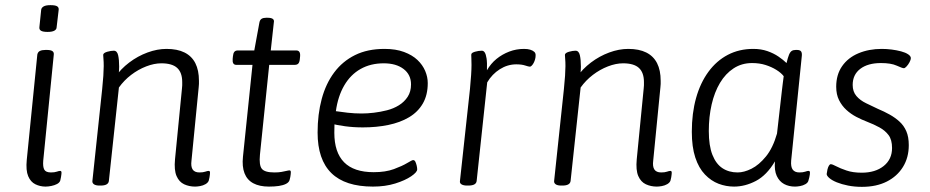

<svg xmlns="http://www.w3.org/2000/svg" viewBox="-20 -719 3614 746"><path d="M157 6Q136 6 117.5 -3Q99 -12 89.5 -34.5Q80 -57 84 -98L125 -507Q127 -517 135 -521Q143 -525 157 -525H161Q177 -525 183.5 -520.5Q190 -516 189 -507L148 -95Q146 -71 152 -60Q158 -49 178 -49Q192 -49 200.5 -52Q209 -55 214 -55Q216 -55 217.5 -53.5Q219 -52 219 -48Q219 -46 218.5 -41.5Q218 -37 217 -31Q216 -25 214 -17Q211 -9 201.5 -4Q192 1 179.5 3.5Q167 6 157 6ZM165 -595Q147 -595 139.5 -599.5Q132 -604 133 -613L140 -681Q141 -689 149.5 -694Q158 -699 176 -699Q195 -699 202 -694.5Q209 -690 208 -681L200 -613Q200 -605 191.5 -600Q183 -595 165 -595Z M738 6Q715 6 695.5 -3Q676 -12 666 -35Q656 -58 660 -100L687 -375Q688 -381 688 -387.5Q688 -394 688 -400Q688 -437 668.5 -455Q649 -473 607 -473Q579 -473 548 -461Q517 -449 489.5 -428Q462 -407 442 -379L403 -16Q401 2 371 2H367Q352 2 345 -3Q338 -8 339 -16L377 -373Q380 -401 381.5 -424.5Q383 -448 383 -462Q383 -479 382 -489.5Q381 -500 381 -505Q381 -510 385.5 -513Q390 -516 397 -518Q404 -520 410.5 -521Q417 -522 422 -522Q435 -522 439 -504.5Q443 -487 443 -460Q443 -444 440.5 -427.5Q438 -411 435 -398L427 -419Q449 -451 482 -476Q515 -501 553 -515Q591 -529 627 -529Q669 -529 697 -515Q725 -501 739 -473.5Q753 -446 753 -405Q753 -399 753 -393Q753 -387 752 -380L724 -95Q721 -72 728.5 -60.5Q736 -49 755 -49Q769 -49 777.5 -52Q786 -55 791 -55Q793 -55 794.5 -53.5Q796 -52 796 -48Q796 -46 795.5 -41Q795 -36 794 -30Q793 -24 791 -17Q788 -9 778.5 -3.5Q769 2 757.5 4Q746 6 738 6Z M1025 6Q988 6 964 -7Q940 -20 930 -46Q920 -72 924 -110L961 -467H898Q882 -467 884 -490L885 -500Q886 -512 890.5 -517.5Q895 -523 904 -523H968L988 -632Q990 -642 996.5 -646Q1003 -650 1014 -650H1019Q1034 -650 1040 -645.5Q1046 -641 1044 -632L1032 -523H1131Q1148 -523 1146 -500L1145 -490Q1144 -478 1139.5 -472.5Q1135 -467 1125 -467H1026L990 -118Q986 -77 997.5 -63Q1009 -49 1046 -49Q1062 -49 1073.5 -51Q1085 -53 1093 -55Q1101 -57 1105 -57Q1107 -57 1108.5 -55.5Q1110 -54 1110 -50Q1110 -47 1109.5 -42Q1109 -37 1108 -31.5Q1107 -26 1105 -19Q1102 -10 1091 -4.5Q1080 1 1063.5 3.5Q1047 6 1025 6Z M1429 6Q1321 6 1267.5 -46.5Q1214 -99 1214 -204Q1214 -275 1230 -334.5Q1246 -394 1278.5 -437.5Q1311 -481 1359.5 -505Q1408 -529 1474 -529Q1518 -529 1550 -517Q1582 -505 1602 -486Q1622 -467 1632 -443.5Q1642 -420 1642 -396Q1642 -350 1623 -317Q1604 -284 1569.5 -263.5Q1535 -243 1489 -233.5Q1443 -224 1390 -224Q1353 -224 1320.5 -228.5Q1288 -233 1265 -239L1282 -261Q1280 -248 1279.5 -234Q1279 -220 1279 -203Q1279 -127 1317 -88.5Q1355 -50 1432 -50Q1478 -50 1510.5 -62Q1543 -74 1562 -85.5Q1581 -97 1585 -97Q1591 -97 1594 -90.5Q1597 -84 1599 -75.5Q1601 -67 1601 -61Q1601 -50 1577.5 -34Q1554 -18 1515.5 -6Q1477 6 1429 6ZM1385 -278Q1407 -278 1432.5 -281Q1458 -284 1483.5 -290.5Q1509 -297 1530 -310Q1551 -323 1564 -343Q1577 -363 1577 -391Q1577 -429 1548 -451Q1519 -473 1471 -473Q1420 -473 1381 -451Q1342 -429 1317.5 -387Q1293 -345 1285 -287Q1304 -284 1331 -281Q1358 -278 1385 -278Z M1795 2Q1781 2 1773.5 -2.5Q1766 -7 1767 -15L1806 -373Q1809 -404 1810.5 -427.5Q1812 -451 1812 -466Q1812 -483 1811.5 -491.5Q1811 -500 1811 -506Q1811 -511 1815 -513.5Q1819 -516 1825.5 -518Q1832 -520 1839 -521Q1846 -522 1852 -522Q1859 -522 1863.5 -515Q1868 -508 1870.5 -492Q1873 -476 1872 -446Q1887 -472 1909 -490Q1931 -508 1958.5 -518.5Q1986 -529 2016 -529Q2030 -529 2040 -526Q2050 -523 2056 -517.5Q2062 -512 2061 -502Q2061 -496 2059 -488.5Q2057 -481 2053.5 -474.5Q2050 -468 2046 -464Q2042 -460 2039 -460Q2034 -460 2020.5 -464.5Q2007 -469 1986 -469Q1952 -469 1922 -450Q1892 -431 1873 -399L1832 -16Q1831 -7 1823 -2.5Q1815 2 1799 2Z M2532 6Q2509 6 2489.5 -3Q2470 -12 2460 -35Q2450 -58 2454 -100L2481 -375Q2482 -381 2482 -387.5Q2482 -394 2482 -400Q2482 -437 2462.5 -455Q2443 -473 2401 -473Q2373 -473 2342 -461Q2311 -449 2283.5 -428Q2256 -407 2236 -379L2197 -16Q2195 2 2165 2H2161Q2146 2 2139 -3Q2132 -8 2133 -16L2171 -373Q2174 -401 2175.5 -424.5Q2177 -448 2177 -462Q2177 -479 2176 -489.5Q2175 -500 2175 -505Q2175 -510 2179.5 -513Q2184 -516 2191 -518Q2198 -520 2204.5 -521Q2211 -522 2216 -522Q2229 -522 2233 -504.5Q2237 -487 2237 -460Q2237 -444 2234.5 -427.5Q2232 -411 2229 -398L2221 -419Q2243 -451 2276 -476Q2309 -501 2347 -515Q2385 -529 2421 -529Q2463 -529 2491 -515Q2519 -501 2533 -473.5Q2547 -446 2547 -405Q2547 -399 2547 -393Q2547 -387 2546 -380L2518 -95Q2515 -72 2522.5 -60.5Q2530 -49 2549 -49Q2563 -49 2571.5 -52Q2580 -55 2585 -55Q2587 -55 2588.5 -53.5Q2590 -52 2590 -48Q2590 -46 2589.5 -41Q2589 -36 2588 -30Q2587 -24 2585 -17Q2582 -9 2572.5 -3.5Q2563 2 2551.5 4Q2540 6 2532 6Z M2832 6Q2801 6 2772 -5Q2743 -16 2719 -41Q2695 -66 2681.5 -107Q2668 -148 2668 -207Q2668 -279 2684.5 -338Q2701 -397 2732.5 -440Q2764 -483 2808 -506Q2852 -529 2907 -529Q2937 -529 2961.5 -520.5Q2986 -512 3005 -499Q3024 -486 3036 -474Q3041 -495 3045.5 -506Q3050 -517 3056 -521Q3062 -525 3072 -525H3076Q3089 -525 3093 -518.5Q3097 -512 3095 -498L3054 -95Q3052 -71 3060 -60Q3068 -49 3086 -49Q3100 -49 3108.5 -52Q3117 -55 3121 -55Q3124 -55 3125.5 -53.5Q3127 -52 3127 -48Q3127 -46 3126.5 -41Q3126 -36 3124.5 -30Q3123 -24 3121 -17Q3119 -9 3109.5 -3.5Q3100 2 3088.5 4Q3077 6 3069 6Q3045 6 3026.5 -4Q3008 -14 2998 -35.5Q2988 -57 2991 -92Q2959 -38 2917 -16Q2875 6 2832 6ZM2846 -49Q2871 -49 2900 -63.5Q2929 -78 2956 -111Q2983 -144 2999 -200L3018 -367Q3020 -381 3021.5 -396Q3023 -411 3025 -423Q3015 -436 2996.5 -447.5Q2978 -459 2954.5 -466.5Q2931 -474 2902 -474Q2862 -474 2830.5 -453.5Q2799 -433 2777.5 -397Q2756 -361 2745 -313Q2734 -265 2734 -210Q2734 -153 2748 -117.5Q2762 -82 2787 -65.5Q2812 -49 2846 -49Z M3329 7Q3300 7 3275 2Q3250 -3 3231.5 -10.5Q3213 -18 3202.5 -27Q3192 -36 3192 -43Q3193 -52 3195 -60.5Q3197 -69 3200.5 -75Q3204 -81 3208 -81Q3214 -81 3229 -73Q3244 -65 3269 -56.5Q3294 -48 3328 -48Q3381 -48 3413.5 -74Q3446 -100 3446 -144Q3446 -176 3432.5 -194Q3419 -212 3397 -224Q3375 -236 3349 -246Q3328 -254 3307 -265Q3286 -276 3268.5 -292Q3251 -308 3240 -330Q3229 -352 3229 -382Q3229 -429 3252 -462Q3275 -495 3315.5 -512Q3356 -529 3406 -529Q3425 -529 3444.5 -526.5Q3464 -524 3481 -519.5Q3498 -515 3508.5 -508Q3519 -501 3519 -493Q3519 -487 3514 -477.5Q3509 -468 3502.5 -461Q3496 -454 3492 -454Q3486 -454 3464 -464Q3442 -474 3403 -474Q3352 -474 3322.5 -451.5Q3293 -429 3293 -389Q3293 -363 3307.5 -346Q3322 -329 3345 -318Q3368 -307 3391 -296Q3415 -286 3436.5 -274Q3458 -262 3475 -246.5Q3492 -231 3501.5 -209Q3511 -187 3511 -155Q3511 -107 3488.5 -70.5Q3466 -34 3425.5 -13.5Q3385 7 3329 7Z"/></svg>

Font: Asap Light
Style: Italic
Weight: 300
Italic angle: -6°
Designer: Pablo Cosgaya
Foundry: Omnibus-Type
Version: Version 3.001